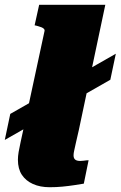

<svg xmlns="http://www.w3.org/2000/svg" viewBox="-20 -778 505 804"><path d="M0 -192 23 -301 465 -553 442 -444ZM166 -646Q168 -652 164.5 -656.5Q161 -661 153 -664Q145 -667 134 -670L125 -672L144 -758H421L310 -233Q303 -204 298.5 -183Q294 -162 291 -149Q288 -136 288 -128Q288 -115 295 -109.5Q302 -104 316 -104Q324 -104 330 -105Q336 -106 341.5 -106.5Q347 -107 351 -107L331 -9Q313 -6 290 -2.5Q267 1 241.5 3.5Q216 6 188 6Q148 6 118 -7.5Q88 -21 71.5 -46Q55 -71 55 -109Q55 -124 58 -141.5Q61 -159 66.5 -184Q72 -209 80 -246Z"/></svg>

Font: Roboto Serif Black
Style: Italic
Weight: 900
Italic angle: -10°
Version: Version 1.008